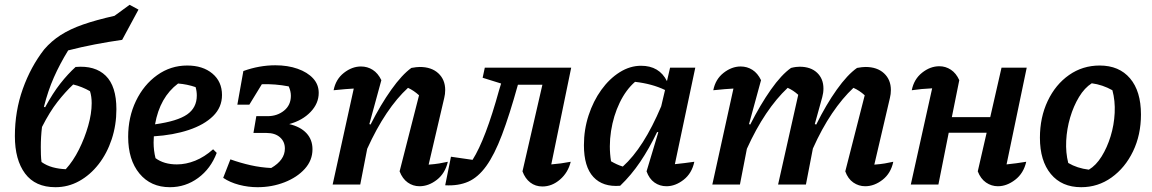

<svg xmlns="http://www.w3.org/2000/svg" viewBox="-20 -769 4799 800"><path d="M211 11Q127 11 84.5 -46Q42 -103 42 -202Q42 -306 75 -398.5Q108 -491 164 -563Q194 -598 233 -623Q272 -648 326.5 -667Q381 -686 457 -703L520 -749L557 -729L489 -603Q433 -595 375.5 -584Q318 -573 264 -559Q229 -502 204.5 -446.5Q180 -391 163 -324L168 -322Q200 -381 231.5 -421Q263 -461 295 -490Q376 -497 420.5 -453.5Q465 -410 465 -314Q465 -248 445.5 -189Q426 -130 391 -85Q356 -40 310 -14.5Q264 11 211 11ZM150 -156Q150 -140 150.5 -124.5Q151 -109 153 -94Q174 -79 200 -72Q226 -65 254 -64Q285 -98 309 -146Q333 -194 347.5 -245Q362 -296 362 -339Q362 -367 355 -389Q322 -408 285 -417Q252 -386 219.5 -344.5Q187 -303 155 -240Q150 -199 150 -156Z M688 11Q608 11 561 -46Q514 -103 514 -199Q514 -281 546.5 -348.5Q579 -416 635 -456Q691 -496 760 -496Q825 -496 865 -462.5Q905 -429 905 -373Q905 -322 868 -285.5Q831 -249 766.5 -227.5Q702 -206 621 -201Q620 -188 620 -175Q620 -142 628 -110Q663 -84 717 -84Q755 -84 793.5 -99.5Q832 -115 868 -147L883 -132Q858 -66 805.5 -27.5Q753 11 688 11ZM800 -371Q800 -389 795 -406Q760 -418 722 -421Q646 -364 626 -251Q719 -264 759.5 -292Q800 -320 800 -371Z M1053 11Q1014 11 976 1Q938 -9 910 -28L940 -105Q982 -90 1024.5 -80.5Q1067 -71 1110 -69Q1167 -102 1167 -150Q1167 -179 1146.5 -197Q1126 -215 1091 -215H1036L1048 -285H1095Q1135 -285 1163.5 -308Q1192 -331 1192 -370Q1192 -389 1183 -409Q1126 -420 1071 -418L1019 -333H969L994 -473Q1027 -485 1060.5 -491Q1094 -497 1127 -497Q1179 -497 1220 -482.5Q1261 -468 1284.5 -442.5Q1308 -417 1308 -382Q1308 -338 1274 -302.5Q1240 -267 1185 -252Q1232 -241 1257 -214Q1282 -187 1282 -147Q1282 -101 1250 -65.5Q1218 -30 1165.5 -9.5Q1113 11 1053 11Z M1366 0 1454 -400Q1437 -399 1417.5 -397.5Q1398 -396 1370 -393Q1379 -439 1413 -465.5Q1447 -492 1484 -492Q1511 -492 1533 -478Q1555 -464 1569 -435L1519 -252L1524 -250Q1566 -333 1610.5 -395.5Q1655 -458 1694 -486Q1716 -490 1729 -490Q1778 -490 1806.5 -463.5Q1835 -437 1835 -394Q1835 -377 1831 -361L1766 -83Q1792 -85 1810 -88Q1828 -91 1846 -95Q1835 -47 1800.5 -20Q1766 7 1728 7Q1701 7 1679 -8.5Q1657 -24 1645 -55L1726 -372Q1704 -392 1680 -403Q1634 -361 1591 -297Q1548 -233 1510 -149L1481 0Z M1835 3 1859 -116 1949 -103Q2003 -188 2060 -395L2068 -421L1991 -445L2000 -487H2360L2277 -84Q2317 -87 2358 -95Q2347 -50 2313.5 -21Q2280 8 2240 8Q2211 8 2189.5 -8.5Q2168 -25 2157 -55L2240 -416H2138Q2103 -290 2071.5 -207Q2040 -124 2006 -77Q1972 -30 1931 -12Q1890 6 1835 3Z M2564 5Q2492 11 2452.5 -31.5Q2413 -74 2413 -164Q2413 -229 2432.5 -288.5Q2452 -348 2485.5 -394.5Q2519 -441 2562 -468Q2605 -495 2651 -495Q2727 -495 2759 -431L2772 -487H2877L2792 -85Q2812 -87 2832 -89.5Q2852 -92 2873 -95Q2863 -47 2828.5 -20Q2794 7 2757 7Q2729 7 2707 -8.5Q2685 -24 2674 -55L2723 -218L2718 -219Q2685 -150 2647.5 -94.5Q2610 -39 2564 5ZM2526 -97Q2538 -90 2550 -84.5Q2562 -79 2575 -75Q2662 -153 2735 -326L2751 -394Q2697 -420 2626 -428Q2588 -395 2562 -341Q2536 -287 2526 -223Q2516 -159 2526 -97Z M2948 0 3036 -400Q3019 -399 2999.5 -397.5Q2980 -396 2952 -393Q2961 -439 2995 -465.5Q3029 -492 3066 -492Q3093 -492 3115 -478Q3137 -464 3151 -435L3101 -252L3106 -250Q3148 -333 3192 -395.5Q3236 -458 3276 -486Q3288 -489 3296.5 -490Q3305 -491 3312 -491Q3358 -491 3384.5 -466Q3411 -441 3411 -400Q3411 -382 3406 -364L3375 -252L3381 -250Q3422 -333 3466.5 -395.5Q3511 -458 3551 -486Q3573 -490 3586 -490Q3635 -490 3663.5 -463.5Q3692 -437 3692 -394Q3692 -377 3688 -361L3623 -83Q3649 -85 3666.5 -88Q3684 -91 3702 -95Q3692 -47 3657.5 -20Q3623 7 3585 7Q3558 7 3535.5 -8.5Q3513 -24 3502 -55L3583 -372Q3561 -392 3536 -403Q3490 -360 3447 -296.5Q3404 -233 3367 -150L3338 0H3222L3306 -374Q3285 -393 3262 -403Q3215 -359 3172 -295Q3129 -231 3092 -149L3063 0Z M3775 0 3864 -401Q3819 -399 3779 -393Q3788 -439 3822 -466Q3856 -493 3894 -493Q3920 -493 3942 -478.5Q3964 -464 3977 -435L3946 -281H4106L4153 -487H4258L4174 -84Q4214 -88 4256 -95Q4245 -47 4210 -20Q4175 7 4138 7Q4111 7 4088.5 -8.5Q4066 -24 4054 -55L4091 -216H3933L3890 0Z M4485 11Q4404 11 4358.5 -44Q4313 -99 4313 -195Q4313 -280 4345.5 -348.5Q4378 -417 4434.5 -456.5Q4491 -496 4562 -496Q4643 -496 4688.5 -442.5Q4734 -389 4734 -292Q4734 -207 4701 -138.5Q4668 -70 4611.5 -29.5Q4555 11 4485 11ZM4517 -62Q4547 -80 4570 -117Q4593 -154 4607.5 -201Q4622 -248 4624.5 -298.5Q4627 -349 4615 -393Q4574 -416 4529 -422Q4499 -403 4476 -365Q4453 -327 4439 -279.5Q4425 -232 4422.5 -182.5Q4420 -133 4431 -90Q4468 -68 4517 -62Z"/></svg>

Font: Piazzolla SemiBold
Style: Italic
Weight: 600
Italic angle: -11.3°
Designer: Juan Pablo del Peral
Foundry: Huerta Tipografica
Version: Version 1.330